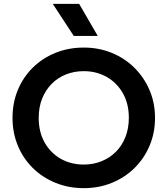

<svg xmlns="http://www.w3.org/2000/svg" viewBox="-20 -962 870 997"><path d="M415 15Q335.5 15 267.8 -12.8Q200 -40.5 150 -90Q100 -139.5 72.5 -206Q45 -272.5 45 -350Q45 -428 72.5 -494.5Q100 -561 150 -610.5Q200 -660 267.8 -687.5Q335.5 -715 415 -715Q494 -715 561.5 -687Q629 -659 679 -609Q729 -559 757 -492.8Q785 -426.5 785 -350Q785 -272.5 757 -206Q729 -139.5 679 -90Q629 -40.5 561.5 -12.8Q494 15 415 15ZM415 -107.5Q464.5 -107.5 507.2 -124.8Q550 -142 581.8 -173.8Q613.5 -205.5 631.2 -250.2Q649 -295 649 -350Q649 -423.5 618 -478Q587 -532.5 534 -562.5Q481 -592.5 415 -592.5Q365 -592.5 322.5 -575.5Q280 -558.5 248.2 -526.5Q216.5 -494.5 198.8 -450Q181 -405.5 181 -350Q181 -276.5 211.8 -222Q242.5 -167.5 295.5 -137.5Q348.5 -107.5 415 -107.5ZM363 -775.5 254 -942H391L487.5 -775.5Z"/></svg>

Font: Geologica Roman Medium
Style: Regular
Weight: 500
Designer: Sindre Bremnes, Frode Helland
Foundry: Monokrom Skriftforlag AS
Version: Version 1.010;gftools[0.9.28]